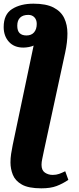

<svg xmlns="http://www.w3.org/2000/svg" viewBox="-24 -785 432 1045"><path d="M201 240Q131 240 95 219.5Q59 199 46 166.5Q33 134 33 99Q33 76 36.5 52.5Q40 29 45 5L159 -537Q149 -532 133 -529Q117 -526 103 -526Q53 -526 24.5 -557.5Q-4 -589 -4 -638Q-4 -707 42 -736Q88 -765 158 -765Q227 -765 267.5 -744Q308 -723 325.5 -686.5Q343 -650 343 -603Q343 -556 331 -500L215 36Q210 62 206 79.5Q202 97 202 112Q202 142 220.5 154.5Q239 167 263 167Q282 167 297.5 161.5Q313 156 331 147L348 194Q317 215 284 227.5Q251 240 201 240ZM120 -592Q147 -592 161.5 -609Q176 -626 176 -655Q176 -677 163.5 -690.5Q151 -704 130 -704Q101 -704 85.5 -689Q70 -674 70 -645Q70 -617 83 -604.5Q96 -592 120 -592Z"/></svg>

Font: Noto Serif ExtraBold
Style: Italic
Weight: 800
Italic angle: -12°
Designer: Monotype Design Team
Foundry: Monotype Imaging Inc.
Version: Version 2.013